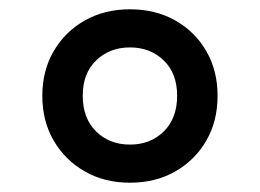

<svg xmlns="http://www.w3.org/2000/svg" viewBox="-20 -769 560 413"><path d="M259.5 -376Q205 -376 162.5 -400.2Q120 -424.5 95.5 -466.5Q71 -508.5 71 -563Q71 -617 95.5 -659Q120 -701 162.5 -725Q205 -749 259.5 -749Q314.5 -749 357 -725Q399.5 -701 423.8 -659Q448 -617 448 -563Q448 -508.5 423.8 -466.5Q399.5 -424.5 357 -400.2Q314.5 -376 259.5 -376ZM259.5 -458Q303.5 -458 332.2 -486.2Q361 -514.5 361 -563Q361 -611.5 332 -639.2Q303 -667 259.5 -667Q216 -667 187 -639.2Q158 -611.5 158 -563Q158 -514.5 186.8 -486.2Q215.5 -458 259.5 -458Z"/></svg>

Font: Encode Sans Expanded Expanded SemiBold
Style: Regular
Weight: 600
Width: 7
Designer: Multiple Designers
Foundry: Impallari Type
Version: Version 3.000; ttfautohint (v1.8.3) -l 8 -r 50 -G 200 -x 14 